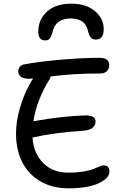

<svg xmlns="http://www.w3.org/2000/svg" viewBox="-20 -1026 666 1053"><path d="M372.1 -1005.9Q453.1 -1005.9 501 -964.8Q548.8 -923.8 548.8 -866.2Q548.8 -809.1 505.9 -809.1Q487.8 -809.1 478 -820.1Q468.3 -831.1 460.9 -861.8Q453.6 -893.1 429.7 -908.9Q405.8 -924.8 369.1 -924.8Q289.6 -924.8 271 -860.8Q262.7 -827.6 253.9 -815.9Q245.1 -804.2 228 -804.2Q189.9 -804.2 189.9 -852.1Q189.9 -918.5 237.5 -962.2Q285.2 -1005.9 372.1 -1005.9ZM164.1 -272.9 158.2 -272Q164.1 -184.6 217 -131.8Q270 -79.1 353 -79.1Q400.4 -79.1 437.7 -85.4Q475.1 -91.8 492.7 -99.1Q510.3 -106.4 525.1 -112.8Q540 -119.1 547.9 -119.1Q580.1 -119.1 580.1 -85Q580.1 -48.8 521 -21Q461.9 6.8 356 6.8Q265.6 6.8 199.7 -32.5Q133.8 -71.8 100.8 -138.9Q67.9 -206.1 67.9 -293Q67.9 -358.9 88.1 -429.9Q108.4 -501 140.1 -560.1Q154.3 -585.9 162.1 -595.2Q153.3 -594.2 137.2 -594.2Q109.4 -594.2 94.7 -605.2Q80.1 -616.2 80.1 -634.8Q80.1 -647 87.6 -658Q95.2 -668.9 111.8 -672.9Q202.6 -689.5 321 -699.2Q439.5 -709 525.9 -709Q552.7 -709 565.9 -698.5Q579.1 -688 579.1 -669.9Q579.1 -648.4 566.4 -635.7Q553.7 -623 527.8 -623Q385.7 -623 257.8 -606.9Q256.8 -601.1 251 -589.8Q181.6 -479 163.1 -360.8Q170.9 -362.8 173.8 -362.8Q325.2 -389.6 450.2 -393.1Q503.9 -393.1 503.9 -359.9Q503.9 -311.5 425.8 -308.1Q279.3 -298.8 164.1 -272.9Z"/></svg>

Font: Shantell Sans Normal
Style: Regular
Weight: 400
Designer: Stephen Nixon, Anya Danilova, Shantell Martin
Foundry: Arrow Type
Version: Version 1.006;[559af2be0]